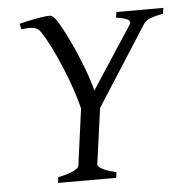

<svg xmlns="http://www.w3.org/2000/svg" viewBox="-48 -669 683 715"><g transform="rotate(-5 294.0 -311.5)"><path d="M357.9 0H140.1L143.1 -21Q185.5 -30.3 202.9 -39.8Q220.2 -49.3 221.2 -56.2L250 -269Q241.2 -304.7 227.1 -345.9Q212.9 -387.2 196 -427.5Q179.2 -467.8 161.4 -503.7Q143.6 -539.6 127 -564Q122.1 -571.3 116.5 -575.7Q110.8 -580.1 102.8 -582.3Q94.7 -584.5 83 -584.2Q71.3 -584 54.2 -582L49.8 -603Q63 -606.4 78.9 -609.9Q94.7 -613.3 110.4 -616.2Q126 -619.1 139.9 -621.1Q153.8 -623 163.1 -623Q175.8 -623 188 -604Q198.7 -587.9 210.4 -565.9Q222.2 -543.9 234.1 -518.8Q246.1 -493.7 257.1 -467.5Q268.1 -441.4 277.6 -416.3Q287.1 -391.1 294.2 -369.1Q301.3 -347.2 305.2 -331.1L456.1 -562Q464.4 -575.7 453.4 -582.5Q442.4 -589.4 409.2 -594.2L412.1 -615.2H587.9L585 -594.2Q554.2 -587.9 536.9 -581.3Q519.5 -574.7 511.2 -562L320.8 -264.6L292 -56.2Q291.5 -53.2 294.7 -49.1Q297.9 -44.9 305.9 -40Q314 -35.2 327.4 -30.3Q340.8 -25.4 360.8 -21Z"/></g></svg>

Font: Gentium Basic
Style: Italic
Weight: 400
Italic angle: -8°
Designer: J. Victor Gaultney and Annie Olsen
Foundry: SIL International
Version: Version 1.102; 2013; Maintenance release